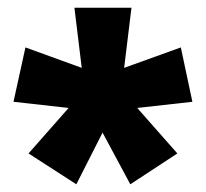

<svg xmlns="http://www.w3.org/2000/svg" viewBox="-20 -782 534 498"><path d="M321 -762 302 -606 449 -659 479 -518 336 -502 440 -384 318 -304 246 -438 178 -304 54 -384 158 -502 15 -518 46 -659 192 -606 173 -762Z"/></svg>

Font: Noto Sans Lao Condensed Black
Style: Regular
Weight: 900
Width: 3
Designer: Monotype Design Team
Foundry: Monotype Imaging Inc.
Version: Version 2.003; ttfautohint (v1.8.4.7-5d5b)